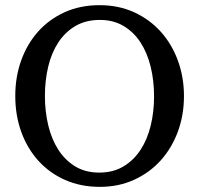

<svg xmlns="http://www.w3.org/2000/svg" viewBox="-20 -707 771 743"><path d="M576.2 -334Q576.2 -395 563 -449Q549.8 -502.9 523.4 -543.2Q497.1 -583.5 457.8 -606.7Q418.5 -629.9 366.2 -629.9Q312 -629.9 272 -606.4Q231.9 -583 205.6 -542.7Q179.2 -502.4 166.5 -449Q153.8 -395.5 153.8 -335.9Q153.8 -275.9 166.7 -221.9Q179.7 -168 205.8 -127.4Q231.9 -86.9 271.2 -63Q310.5 -39.1 363.8 -39.1Q418 -39.1 457.8 -63Q497.6 -86.9 523.9 -127.2Q550.3 -167.5 563.2 -220.9Q576.2 -274.4 576.2 -334ZM691.9 -335Q691.9 -262.2 668.5 -198.2Q645 -134.3 602.3 -86.7Q559.6 -39.1 499.5 -11.5Q439.5 16.1 366.2 16.1Q292.5 16.1 232.2 -10.5Q171.9 -37.1 128.9 -84.5Q85.9 -131.8 62.5 -196Q39.1 -260.3 39.1 -335.9Q39.1 -409.2 62 -473.1Q85 -537.1 127.4 -584.7Q169.9 -632.3 230.2 -659.7Q290.5 -687 365.2 -687Q439.5 -687 499.8 -659.2Q560.1 -631.3 602.8 -583.5Q645.5 -535.6 668.7 -471.7Q691.9 -407.7 691.9 -335Z"/></svg>

Font: BabelStone Ogham Pictish
Style: Regular
Weight: 400
Designer: Andrew West
Foundry: BabelStone
Version: Version 1.02 March 14, 2022